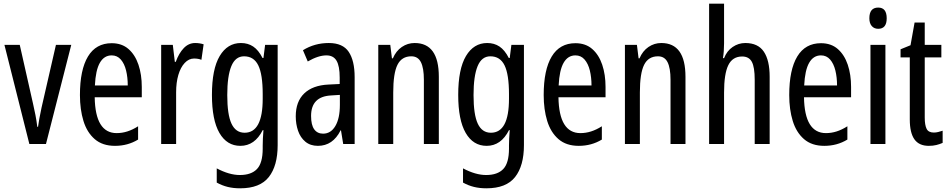

<svg xmlns="http://www.w3.org/2000/svg" viewBox="-20 -780 5140 1040"><path d="M139 0 4 -537H87L159 -218Q166 -188 172 -157Q178 -126 182 -93H186Q188 -110 193 -137Q198 -164 205 -197L283 -537H366L229 0Z M585 -546Q640 -546 676 -514.5Q712 -483 730 -429.5Q748 -376 748 -309V-253H493Q496 -59 612 -59Q641 -59 669.5 -68Q698 -77 728 -96V-24Q672 10 603 10Q535 10 493 -26.5Q451 -63 432 -125Q413 -187 413 -265Q413 -402 456.5 -474Q500 -546 585 -546ZM585 -480Q544 -480 521 -440Q498 -400 494 -317H672Q672 -361 663 -398Q654 -435 634.5 -457.5Q615 -480 585 -480Z M1037 -547Q1061 -547 1083 -540L1071 -456Q1054 -463 1031 -463Q1003 -463 980.5 -439Q958 -415 946 -374Q934 -333 934 -280V0H853V-537H916L927 -445H932Q949 -492 975.5 -519.5Q1002 -547 1037 -547Z M1285 -547Q1323 -547 1351.5 -528Q1380 -509 1402 -466H1407L1416 -537H1484V6Q1484 118 1436 179Q1388 240 1281 240Q1244 240 1213.5 232.5Q1183 225 1154 209V132Q1222 168 1279 168Q1341 168 1372 135.5Q1403 103 1403 25V9Q1403 -8 1404 -29.5Q1405 -51 1407 -75H1403Q1360 10 1282 10Q1209 10 1168.5 -60Q1128 -130 1128 -266Q1128 -406 1170 -476.5Q1212 -547 1285 -547ZM1302 -475Q1255 -475 1233 -421.5Q1211 -368 1211 -265Q1211 -159 1234 -110Q1257 -61 1305 -61Q1403 -61 1403 -245V-270Q1403 -377 1379 -426Q1355 -475 1302 -475Z M1761 -547Q1837 -547 1869 -499Q1901 -451 1901 -362V0H1839L1827 -74H1825Q1783 10 1702 10Q1661 10 1634 -12.5Q1607 -35 1594.5 -71.5Q1582 -108 1582 -150Q1582 -230 1628 -274Q1674 -318 1759 -322L1820 -325V-360Q1820 -422 1803 -451Q1786 -480 1748 -480Q1704 -480 1647 -447L1621 -508Q1684 -547 1761 -547ZM1773 -263Q1665 -257 1665 -152Q1665 -103 1682 -79.5Q1699 -56 1730 -56Q1772 -56 1796.5 -97.5Q1821 -139 1821 -212V-266Z M2226 -547Q2357 -547 2357 -364V0H2276V-348Q2276 -411 2260 -443Q2244 -475 2208 -475Q2156 -475 2133 -429Q2110 -383 2110 -279V0H2029V-537H2094L2103 -464H2108Q2125 -504 2156.5 -525.5Q2188 -547 2226 -547Z M2619 -547Q2657 -547 2685.5 -528Q2714 -509 2736 -466H2741L2750 -537H2818V6Q2818 118 2770 179Q2722 240 2615 240Q2578 240 2547.5 232.5Q2517 225 2488 209V132Q2556 168 2613 168Q2675 168 2706 135.5Q2737 103 2737 25V9Q2737 -8 2738 -29.5Q2739 -51 2741 -75H2737Q2694 10 2616 10Q2543 10 2502.5 -60Q2462 -130 2462 -266Q2462 -406 2504 -476.5Q2546 -547 2619 -547ZM2636 -475Q2589 -475 2567 -421.5Q2545 -368 2545 -265Q2545 -159 2568 -110Q2591 -61 2639 -61Q2737 -61 2737 -245V-270Q2737 -377 2713 -426Q2689 -475 2636 -475Z M3097 -546Q3152 -546 3188 -514.5Q3224 -483 3242 -429.5Q3260 -376 3260 -309V-253H3005Q3008 -59 3124 -59Q3153 -59 3181.5 -68Q3210 -77 3240 -96V-24Q3184 10 3115 10Q3047 10 3005 -26.5Q2963 -63 2944 -125Q2925 -187 2925 -265Q2925 -402 2968.5 -474Q3012 -546 3097 -546ZM3097 -480Q3056 -480 3033 -440Q3010 -400 3006 -317H3184Q3184 -361 3175 -398Q3166 -435 3146.5 -457.5Q3127 -480 3097 -480Z M3562 -547Q3693 -547 3693 -364V0H3612V-348Q3612 -411 3596 -443Q3580 -475 3544 -475Q3492 -475 3469 -429Q3446 -383 3446 -279V0H3365V-537H3430L3439 -464H3444Q3461 -504 3492.5 -525.5Q3524 -547 3562 -547Z M3902 -545Q3902 -501 3896 -465H3902Q3917 -504 3948.5 -525.5Q3980 -547 4017 -547Q4086 -547 4117.5 -500Q4149 -453 4149 -364V0H4068V-348Q4068 -416 4052.5 -445Q4037 -474 4000 -474Q3948 -474 3925 -427Q3902 -380 3902 -279V0H3821V-760H3902Z M4427 -546Q4482 -546 4518 -514.5Q4554 -483 4572 -429.5Q4590 -376 4590 -309V-253H4335Q4338 -59 4454 -59Q4483 -59 4511.5 -68Q4540 -77 4570 -96V-24Q4514 10 4445 10Q4377 10 4335 -26.5Q4293 -63 4274 -125Q4255 -187 4255 -265Q4255 -402 4298.5 -474Q4342 -546 4427 -546ZM4427 -480Q4386 -480 4363 -440Q4340 -400 4336 -317H4514Q4514 -361 4505 -398Q4496 -435 4476.5 -457.5Q4457 -480 4427 -480Z M4737 -739Q4783 -739 4783 -681Q4783 -624 4737 -624Q4715 -624 4702 -639Q4689 -654 4689 -681Q4689 -739 4737 -739ZM4776 -537V0H4695V-537Z M5038 -62Q5050 -62 5062 -65Q5074 -68 5086 -72V-6Q5070 1 5052 5.5Q5034 10 5011 10Q4958 10 4933 -25.5Q4908 -61 4908 -133V-469H4858V-513L4912 -535L4934 -658H4989V-537H5079V-469H4989V-143Q4989 -103 4999 -82.5Q5009 -62 5038 -62Z"/></svg>

Font: Noto Sans Georgian ExtraCondensed
Style: Regular
Weight: 400
Width: 2
Designer: Monotype Design Team, Akaki Razmadze
Foundry: Google LLC
Version: Version 2.005; ttfautohint (v1.8.4.7-5d5b)